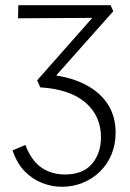

<svg xmlns="http://www.w3.org/2000/svg" viewBox="-20 -425 496 734"><path d="M216 289Q178 289 141 274.5Q104 260 74.5 230Q45 200 28 150L77 129Q99 188 137.5 215Q176 242 228 242Q297 242 331.5 201.5Q366 161 366 100Q366 18 306.5 -33Q247 -84 134 -91L122 -118L358 -385L379 -357L49 -355L50 -405H403L413 -382L173 -112L157 -141Q240 -134 299.5 -105Q359 -76 390.5 -29Q422 18 422 82Q422 128 406 166Q390 204 361.5 231.5Q333 259 296 274Q259 289 216 289Z"/></svg>

Font: Ysabeau Office Light
Style: Regular
Weight: 300
Designer: Christian Thalmann (Catharsis Fonts)
Version: Version 2.001;gftools[0.9.30]; featfreeze: tnum,lnum,ss02